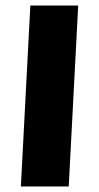

<svg xmlns="http://www.w3.org/2000/svg" viewBox="-20 -670 356 690"><path d="M89 -650H261L227 0H55Z"/></svg>

Font: Kilde Sans Black
Style: Regular
Weight: 900
Italic angle: -3°
Designer: Paul D. Hunt
Foundry: Adobe Systems Incorporated
Version: Version 1.050;PS Version 1.000;hotconv 1.0.70;makeotf.lib2.5